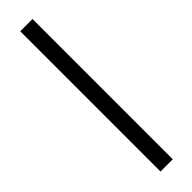

<svg xmlns="http://www.w3.org/2000/svg" viewBox="-310 -743 874 874"><g transform="rotate(-45 126.5 -306.5)"><path d="M91 -758H170V145H91Z"/></g></svg>

Font: Roboto Serif 72pt SemiCondensed SemiBold
Style: Italic
Weight: 600
Width: 4
Italic angle: -10°
Designer: Greg Gazdowicz
Foundry: Commercial Type
Version: Version 1.008